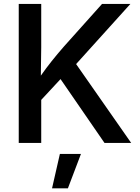

<svg xmlns="http://www.w3.org/2000/svg" viewBox="-20 -748 733 1005"><path d="M78.1 0H195.8V-225.1L296.9 -334L526.9 0H666.5L378.4 -412.6L662.6 -727.5H514.2L314.5 -504.4C267.6 -450.7 230.5 -404.3 193.8 -352.1L195.8 -501V-727.5H78.1ZM252.4 237.8H335.4L403.8 57.6H293.5Z"/></svg>

Font: Raveo Medium
Style: Regular
Weight: 500
Designer: Jakub Foglar, Rasmus Andersson (Inter)
Foundry: Jakubfoglar.com
Version: Version 1.100;Glyphs 3.2.3 (3260)